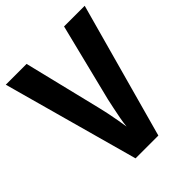

<svg xmlns="http://www.w3.org/2000/svg" viewBox="-200 -834 953 953"><g transform="rotate(-45 277.0 -357.0)"><path d="M554 -714 357 0H197L0 -714H146L246 -304Q251 -285 257 -255.5Q263 -226 268.5 -195.5Q274 -165 277 -143Q279 -165 284.5 -195Q290 -225 296.5 -255Q303 -285 307 -304L409 -714Z"/></g></svg>

Font: Noto Sans Thai Cond
Style: Bold
Weight: 700
Width: 3
Designer: Monotype Design Team
Foundry: Monotype Imaging Inc.
Version: Version 2.002; ttfautohint (v1.8.4.7-5d5b)